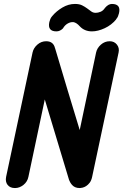

<svg xmlns="http://www.w3.org/2000/svg" viewBox="-20 -944 625 973"><path d="M360 -924Q382 -924 396 -917Q410 -910 421.5 -901.5Q433 -893 442.5 -886Q452 -879 465 -879Q477 -879 490 -884.5Q503 -890 512 -904Q529 -924 547 -924Q594 -924 583 -877Q581 -869 578 -861.5Q575 -854 568 -846H569Q545 -817 510.5 -801Q476 -785 446 -785Q408 -785 384 -811Q368 -829 352 -832Q337 -833 322.5 -824.5Q308 -816 299 -800Q284 -785 266 -785Q220 -785 230 -832Q232 -840 235 -847.5Q238 -855 245 -863Q266 -888 296.5 -906Q327 -924 360 -924ZM145 -678Q150 -701 169.5 -718Q189 -735 214 -735Q251 -735 259 -699V-700Q276 -644 291 -593Q306 -542 321 -492.5Q336 -443 351.5 -392Q367 -341 384 -285L467 -678Q472 -701 491.5 -718Q511 -735 536 -735Q559 -735 572.5 -718Q586 -701 581 -678L447 -48Q443 -29 434.5 -18Q426 -7 416.5 -1Q407 5 398 7Q389 9 385 9Q370 9 360.5 4.5Q351 0 345 -7Q339 -14 335.5 -20.5Q332 -27 330 -32L207 -440L124 -48Q119 -23 99 -7Q79 9 56 9Q31 9 18.5 -7Q6 -23 11 -48Z"/></svg>

Font: VDS
Style: Bold Italic
Weight: 700
Designer: artmaker
Foundry: artmaker
Version: Version 1.000 2009 initial release